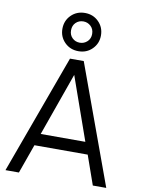

<svg xmlns="http://www.w3.org/2000/svg" viewBox="-108 -1110 869 1182"><g transform="rotate(10 326.0 -519.0)"><path d="M11 0H95L160 -182H493L557 0H641L369 -745H283ZM186 -257 326 -651 465 -257ZM326 -799Q377 -799 411.5 -833.5Q446 -868 446 -918Q446 -969 411.5 -1003.5Q377 -1038 326 -1038Q274 -1038 239.5 -1003.5Q205 -969 205 -918Q205 -868 239.5 -833.5Q274 -799 326 -799ZM325 -852Q297 -852 278 -870.5Q259 -889 259 -918Q259 -948 278 -966.5Q297 -985 325 -985Q352 -985 371.5 -966.5Q391 -948 391 -918Q391 -889 371.5 -870.5Q352 -852 325 -852Z"/></g></svg>

Font: Plus Jakarta Sans
Style: Regular
Weight: 400
Designer: Gumpita Rahayu
Foundry: Tokotype
Version: Version 2.004; ttfautohint (v1.8.3)